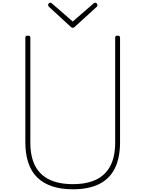

<svg xmlns="http://www.w3.org/2000/svg" viewBox="-20 -1378 1073 1417"><path d="M518 19Q431 19 365 -3Q299 -25 255 -68Q211 -111 189 -176.5Q167 -242 167 -328V-1100Q167 -1108 171 -1111.5Q175 -1115 185 -1115Q196 -1115 200 -1111.5Q204 -1108 204 -1100V-325Q204 -222 239.5 -154Q275 -86 344.5 -52.5Q414 -19 518 -19Q621 -19 690 -52.5Q759 -86 794.5 -154Q830 -222 830 -325V-1100Q830 -1108 834 -1111.5Q838 -1115 848 -1115Q866 -1115 866 -1100V-328Q866 -213 827.5 -135.5Q789 -58 711.5 -19.5Q634 19 518 19ZM683 -1358Q689 -1358 694 -1352.5Q699 -1347 699 -1339Q699 -1336 698 -1333.5Q697 -1331 694 -1328L533 -1181Q528 -1176 524.5 -1174.5Q521 -1173 517 -1173Q513 -1173 509.5 -1174.5Q506 -1176 501 -1181L340 -1329Q338 -1332 336.5 -1335Q335 -1338 335 -1340Q335 -1348 340 -1353Q345 -1358 351 -1358Q356 -1358 358.5 -1356Q361 -1354 364 -1352L517 -1219L670 -1352Q673 -1354 676 -1356Q679 -1358 683 -1358Z"/></svg>

Font: Playwrite FR Moderne Thin
Style: Regular
Weight: 250
Version: Version 1.002